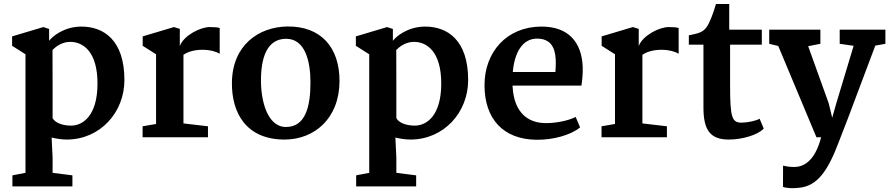

<svg xmlns="http://www.w3.org/2000/svg" viewBox="-20 -697 4516 975"><path d="M43 193.4V249.5H347.7V193.4L247.1 180.7V104L242.2 1.5C261.2 5.9 289.6 11.7 318.4 11.7C488.3 11.7 611.8 -126 611.8 -290.5C611.8 -493.2 506.8 -562 393.6 -562C305.2 -562 245.1 -511.7 229.5 -489.7V-549.8L200.2 -559.6L41.5 -512.2V-464.4L109.4 -421.4V180.7ZM247.1 -97.2V-258.8L246.6 -443.4C261.2 -457.5 291.5 -484.4 336.9 -484.4C399.4 -484.4 476.1 -438 475.1 -269.5C474.1 -109.4 400.9 -59.1 340.8 -59.1C297.9 -59.1 259.3 -73.2 247.1 -97.2Z M704.1 0H1036.1V-55.7L911.6 -70.3V-418.9C927.2 -429.2 956.5 -444.3 1010.7 -444.3C1043 -444.3 1077.1 -436 1095.7 -423.8V-554.7C1087.9 -558.1 1067.4 -559.6 1045.4 -559.6C996.6 -559.6 913.1 -516.6 893.1 -463.4V-550.3L863.3 -559.6L704.6 -512.2V-464.4L772.5 -421.4V-67.4L704.1 -55.7Z M1157.7 -278.3C1155.8 -122.6 1231 12.2 1426.3 11.7C1574.7 11.2 1703.1 -93.3 1704.1 -284.7C1704.6 -456.1 1609.9 -564.5 1439.5 -562.5C1293.5 -560.5 1160.2 -467.8 1157.7 -278.3ZM1431.2 -52.2C1336.9 -53.2 1305.2 -186 1305.2 -288.1C1305.2 -402.8 1335 -501 1434.6 -500C1528.8 -499 1556.6 -387.7 1556.6 -278.3C1556.6 -154.8 1530.8 -51.3 1431.2 -52.2Z M1788.6 193.4V249.5H2093.3V193.4L1992.7 180.7V104L1987.8 1.5C2006.8 5.9 2035.2 11.7 2064 11.7C2233.9 11.7 2357.4 -126 2357.4 -290.5C2357.4 -493.2 2252.4 -562 2139.2 -562C2050.8 -562 1990.7 -511.7 1975.1 -489.7V-549.8L1945.8 -559.6L1787.1 -512.2V-464.4L1855 -421.4V180.7ZM1992.7 -97.2V-258.8L1992.2 -443.4C2006.8 -457.5 2037.1 -484.4 2082.5 -484.4C2145 -484.4 2221.7 -438 2220.7 -269.5C2219.7 -109.4 2146.5 -59.1 2086.4 -59.1C2043.5 -59.1 2004.9 -73.2 1992.7 -97.2Z M2440.4 -264.6C2440.4 -93.3 2535.2 10.7 2703.6 12.7C2789.1 14.2 2881.3 -12.2 2925.8 -50.3L2903.3 -103C2861.8 -82.5 2801.3 -71.8 2752.4 -71.8C2662.1 -71.8 2590.3 -123.5 2583 -257.3C2583 -258.8 2582.5 -260.3 2582.5 -262.2H2932.6C2936 -287.6 2940.4 -317.9 2939 -358.4C2934.1 -481.9 2866.7 -563.5 2727.1 -562C2551.8 -560.5 2440.4 -431.6 2440.4 -264.6ZM2584 -331.5C2592.3 -425.8 2630.4 -501 2707.5 -501C2731 -501 2749 -495.6 2762.7 -486.3C2806.6 -457 2804.7 -387.2 2800.3 -331.5Z M3034.7 0H3366.7V-55.7L3242.2 -70.3V-418.9C3257.8 -429.2 3287.1 -444.3 3341.3 -444.3C3373.5 -444.3 3407.7 -436 3426.3 -423.8V-554.7C3418.5 -558.1 3397.9 -559.6 3376 -559.6C3327.1 -559.6 3243.7 -516.6 3223.6 -463.4V-550.3L3193.8 -559.6L3035.2 -512.2V-464.4L3103 -421.4V-67.4L3034.7 -55.7Z M3552.2 -150.9C3552.2 -37.6 3585.9 11.7 3680.7 11.7C3749.5 11.7 3828.1 -11.7 3858.4 -43.9L3837.4 -94.2C3820.3 -83.5 3775.4 -74.2 3746.1 -74.2C3697.3 -74.2 3687.5 -98.6 3687.5 -262.7V-470.2H3848.6V-546.4H3683.1V-676.8H3615.7C3602.5 -629.9 3582.5 -577.1 3566.4 -557.1C3547.9 -531.7 3522.9 -526.9 3478 -517.6V-470.2H3552.2Z M3956.5 144 3956.1 251.5C3961.9 255.4 3978 257.3 3992.2 258.3C4007.3 258.8 4022.5 258.3 4036.1 256.8C4132.8 248.5 4185.5 166.5 4239.7 23.4C4254.9 -15.1 4285.6 -92.3 4424.8 -465.3L4476.1 -474.6V-546.4H4244.1V-474.6L4314.9 -464.4L4227.1 -173.3L4206.1 -99.1L4188 -173.3L4084 -462.4L4146 -474.6V-546.4H3886.2V-474.6L3932.1 -463.4L4126 0H4149.9C4115.7 131.8 4052.2 150.4 4014.6 150.9C3991.2 151.4 3970.7 147.5 3956.5 144Z"/></svg>

Font: Merriweather
Style: Bold
Weight: 700
Designer: Eben Sorkin ( eben@eyebytes.com )
Foundry: Sorkin Type Co.
Version: Version 1.003